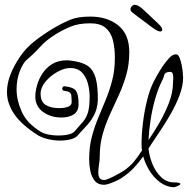

<svg xmlns="http://www.w3.org/2000/svg" viewBox="-20 -721 782 799"><path d="M742 -398Q742 -364 727.5 -325.5Q713 -287 691.5 -249Q670 -211 648 -178.5Q626 -146 611 -123L598 -103Q601 -71 614.5 -38Q628 -5 651 16.5Q674 38 703 38Q719 38 725 40Q731 42 731 44Q731 48 718.5 53.5Q706 59 700 58Q671 56 646 37.5Q621 19 603 -9.5Q585 -38 576 -70Q558 -45 536.5 -22Q515 1 488 18Q482 23 467.5 30Q453 37 437.5 42.5Q422 48 413 48Q388 48 374.5 31.5Q361 15 356 -9.5Q351 -34 351 -58Q351 -109 362 -151Q373 -193 389 -231Q405 -269 420.5 -307Q436 -345 447 -387Q458 -429 458 -480Q458 -523 449.5 -555Q441 -587 419 -605.5Q397 -624 355 -624Q307 -624 273.5 -610Q240 -596 211 -578Q171 -553 146 -525Q121 -497 91 -472Q76 -459 62.5 -425Q49 -391 49 -349Q49 -304 70.5 -256Q92 -208 149 -173Q162 -165 182 -161Q202 -157 223 -157Q246 -157 265 -161.5Q284 -166 291 -175Q311 -198 325 -214Q339 -230 346 -253Q353 -276 353 -318Q353 -347 345.5 -374.5Q338 -402 320.5 -420Q303 -438 272 -438Q248 -438 219 -422Q190 -406 169.5 -381.5Q149 -357 149 -331Q149 -297 170.5 -284Q192 -271 227 -271Q249 -271 265 -277.5Q281 -284 278 -304Q277 -313 277 -321Q277 -329 271.5 -335Q266 -341 247 -343Q239 -345 239 -352Q239 -356 242 -359.5Q245 -363 249 -362Q287 -358 297 -342Q307 -326 307 -288Q307 -258 287 -245Q267 -232 235 -232Q192 -232 159.5 -255Q127 -278 127 -320Q127 -340 134 -365.5Q141 -391 156.5 -415Q172 -439 197 -454.5Q222 -470 258 -470Q263 -470 268.5 -469.5Q274 -469 280 -468Q316 -463 338.5 -451Q361 -439 373 -411Q385 -383 387 -328Q389 -282 376.5 -253Q364 -224 344 -202Q324 -180 302 -156Q293 -146 273 -141Q253 -136 230 -136Q205 -136 180 -142Q155 -148 138 -158Q69 -202 39 -246.5Q9 -291 9 -338Q9 -373 23 -409.5Q37 -446 62 -483Q88 -522 125.5 -551Q163 -580 205 -605Q237 -624 270 -638Q303 -652 355 -652Q427 -652 472.5 -615Q518 -578 518 -504Q518 -453 505.5 -409.5Q493 -366 475 -326.5Q457 -287 438.5 -247Q420 -207 407.5 -163.5Q395 -120 395 -69Q395 -54 392 -36Q389 -18 389 -3Q389 10 394 19Q399 28 413 28Q421 28 437.5 20.5Q454 13 470 4Q486 -5 491 -8Q520 -27 537.5 -48.5Q555 -70 571 -95Q570 -101 569.5 -106.5Q569 -112 569 -118Q569 -162 575 -211Q581 -260 592.5 -305.5Q604 -351 620 -382Q624 -390 634 -408Q644 -426 657.5 -446Q671 -466 685 -480.5Q699 -495 712 -495Q721 -495 726.5 -482.5Q732 -470 735.5 -453Q739 -436 740.5 -420.5Q742 -405 742 -398ZM700 -378Q700 -383 700.5 -388Q701 -393 701 -398Q701 -408 698.5 -415Q696 -422 688 -422Q667 -422 663.5 -408Q660 -394 652 -380Q638 -352 626 -310.5Q614 -269 607 -224Q600 -179 598 -138Q618 -167 641.5 -207Q665 -247 682.5 -291.5Q700 -336 700 -378ZM655 -598Q655 -590 647 -590Q643 -590 635.5 -593Q628 -596 609 -610Q591 -624 568.5 -640.5Q546 -657 533 -667Q529 -671 526 -674Q523 -677 523 -682Q523 -689 528.5 -695Q534 -701 541 -701Q555 -701 577 -680.5Q599 -660 633 -628Q647 -615 651 -609Q655 -603 655 -598Z"/></svg>

Font: Ingrid Darling
Style: Regular
Weight: 400
Designer: Robert E. Leuschke
Foundry: Robert E. Leuschke
Version: Version 1.010; ttfautohint (v1.8.3)